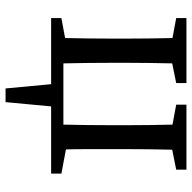

<svg xmlns="http://www.w3.org/2000/svg" viewBox="-20 -494 675 674"><g transform="rotate(90 317.0 -157.5)"><path d="M348 -439V-475H576V-439L506 -425Q505 -388 504.5 -343.5Q504 -299 504 -265V-210Q504 -176 504 -132.5Q504 -89 505 -52L590 -36V0H354L339 160H291L276 0H44V-36L114 -49Q115 -87 115.5 -131.5Q116 -176 116 -210V-265Q116 -299 115.5 -344Q115 -389 114 -426L44 -439V-475H272V-439L203 -425Q202 -388 201.5 -343.5Q201 -299 201 -265V-210Q201 -174 201.5 -127.5Q202 -81 203 -43H418Q419 -81 419.5 -127.5Q420 -174 420 -210V-265Q420 -299 419.5 -344Q419 -389 418 -426Z"/></g></svg>

Font: Source Serif 4
Style: Regular
Weight: 400
Designer: Frank Grießhammer
Foundry: Adobe
Version: Version 4.005;hotconv 1.1.0;makeotfexe 2.6.0